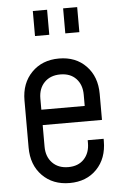

<svg xmlns="http://www.w3.org/2000/svg" viewBox="-55 -820 560 871"><g transform="rotate(-5 224.5 -384.0)"><path d="M227 12Q150.5 12 102.8 -36.5Q55 -85 55 -164.5V-379Q55 -457.5 102.8 -506.2Q150.5 -555 227 -555Q303.5 -555 350.5 -506.2Q397.5 -457.5 397.5 -379V-260.5H127.5V-162Q127.5 -116.5 154.5 -88.5Q181.5 -60.5 227 -60.5Q272.5 -60.5 298.8 -88.5Q325 -116.5 325 -162V-174.5H397.5V-164.5Q397.5 -85 350.5 -36.5Q303.5 12 227 12ZM227 -482.5Q181.5 -482.5 154.5 -454.8Q127.5 -427 127.5 -381.5V-330.5H325V-381.5Q325 -427 298.8 -454.8Q272.5 -482.5 227 -482.5ZM128 -666V-780H193V-666ZM266 -666V-780H330V-666Z"/></g></svg>

Font: Mohave
Style: Regular
Weight: 400
Designer: Gumpita Rahayu
Foundry: Tokotype
Version: Version 2.003; ttfautohint (v1.8.3)